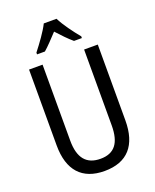

<svg xmlns="http://www.w3.org/2000/svg" viewBox="-171 -1040 927 1147"><g transform="rotate(-20 292.5 -466.5)"><path d="M332 -943H251C230 -900 186 -840 150 -794V-783H200C227 -806 259 -841 292 -876C324 -841 355 -808 385 -783H435V-794C400 -836 354 -898 332 -943ZM511 -232V-714H424V-232C424 -121 383 -67 294 -67C206 -67 160 -119 160 -231V-714H74V-232C74 -73 150 10 292 10C438 10 511 -75 511 -232Z"/></g></svg>

Font: Noto Sans Sinhala Condensed
Style: Regular
Weight: 400
Width: 3
Designer: Jelle Bosma - Monotype Design Team
Foundry: Monotype Imaging Inc.
Version: Version 2.006